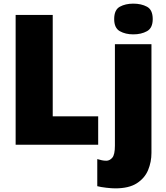

<svg xmlns="http://www.w3.org/2000/svg" viewBox="-20 -796 911 1056"><path d="M66 0V-714H270V-156H520V0ZM614 240Q594 240 564 236.5Q534 233 515 228V79Q529 83 540.5 85.5Q552 88 565 88Q583 88 597.5 71.5Q612 55 612 5V-553H813V45Q813 95 794.5 139.5Q776 184 732.5 212Q689 240 614 240ZM608 -691Q608 -742 639 -759Q670 -776 713 -776Q757 -776 788.5 -759Q820 -742 820 -691Q820 -642 788.5 -624.5Q757 -607 713 -607Q670 -607 639 -624.5Q608 -642 608 -691Z"/></svg>

Font: Noto Sans Display Black
Style: Regular
Weight: 900
Designer: Monotype Design Team
Foundry: Monotype Imaging Inc.
Version: Version 2.003